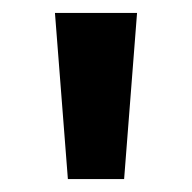

<svg xmlns="http://www.w3.org/2000/svg" viewBox="-20 -819 297 297"><path d="M192 -799 172 -542H85L65 -799Z"/></svg>

Font: Noto Sans Sinhala UI SemiBold
Style: Regular
Weight: 600
Designer: Jelle Bosma - Monotype Design Team
Foundry: Monotype Imaging Inc.
Version: Version 2.006; ttfautohint (v1.8.4.7-5d5b)